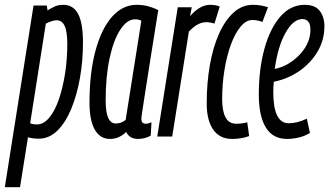

<svg xmlns="http://www.w3.org/2000/svg" viewBox="-58 -566 1365 796"><path d="M-38 210 81 -543H136L139 -523Q152 -531 167.5 -538.5Q183 -546 204 -546Q246 -546 266 -508Q286 -470 286 -389Q286 -314 273.5 -243Q261 -172 237.5 -115Q214 -58 180 -24.5Q146 9 102 9Q78 9 58 3L25 210ZM95 -50Q123 -50 146.5 -78.5Q170 -107 186.5 -155.5Q203 -204 212 -263Q221 -322 221 -383Q221 -435 210 -458.5Q199 -482 177 -482Q167 -482 154 -477.5Q141 -473 132 -468L67 -55Q74 -52 81 -51Q88 -50 95 -50Z M514 10Q479 10 465 -19Q452 -6 435.5 2Q419 10 398 10Q357 10 335 -28.5Q313 -67 313 -140Q313 -263 337.5 -354.5Q362 -446 406 -496Q450 -546 509 -546Q534 -546 556.5 -540Q579 -534 598 -524Q578 -399 565 -317Q552 -235 544.5 -186.5Q537 -138 533.5 -115Q530 -92 529 -84Q528 -76 528 -74Q528 -53 546 -53Q556 -53 570 -59L567 -4Q544 10 514 10ZM463 -69 528 -480Q517 -486 502 -486Q469 -486 441 -443.5Q413 -401 396.5 -325Q380 -249 380 -149Q380 -54 422 -54Q445 -54 463 -69Z M737 -536 730 -499Q771 -546 813 -546Q824 -546 833.5 -544.5Q843 -543 853 -539L831 -468Q815 -474 797 -474Q780 -474 762.5 -465Q745 -456 725 -435L656 0H594L679 -536Z M904 10Q853 10 826 -28.5Q799 -67 799 -137Q799 -222 812 -296Q825 -370 850 -426Q875 -482 910.5 -514Q946 -546 990 -546Q1023 -546 1053 -536L1030 -475Q1010 -483 988 -483Q962 -483 939 -455Q916 -427 899 -380.5Q882 -334 872.5 -275.5Q863 -217 863 -155Q863 -106 877 -79.5Q891 -53 921 -53Q946 -53 967 -59L975 -2Q944 10 904 10Z M1227 -15Q1207 -2 1181 4Q1155 10 1132 10Q1073 10 1044 -37.5Q1015 -85 1015 -174Q1015 -279 1038 -363Q1061 -447 1103.5 -496.5Q1146 -546 1206 -546Q1248 -546 1267.5 -521Q1287 -496 1287 -457Q1287 -390 1247.5 -335Q1208 -280 1146 -250Q1113 -234 1077 -227Q1075 -206 1075 -184Q1075 -55 1139 -55Q1156 -55 1174.5 -59.5Q1193 -64 1214 -74ZM1196 -487Q1158 -487 1126 -430.5Q1094 -374 1081 -280Q1109 -286 1136 -301Q1177 -325 1203 -362.5Q1229 -400 1229 -443Q1229 -466 1220 -476.5Q1211 -487 1196 -487Z"/></svg>

Font: Georama ExtraCondensed
Style: Italic
Weight: 400
Width: 2
Italic angle: -9°
Designer: Jean-Baptiste Levee
Foundry: Production Type
Version: Version 1.000